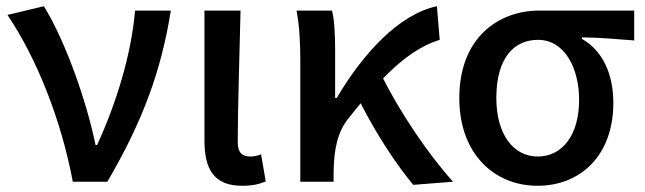

<svg xmlns="http://www.w3.org/2000/svg" viewBox="-20 -584 2072 617"><path d="M214 0H325C440 -197 498 -357 529 -550H414C402 -409 354 -253 292 -118H287C259 -256 191 -451 121 -564L4 -536C97 -398 176 -202 214 0Z M758 13C794 13 815 7 834 -1L819 -88C807 -83 795 -81 785 -81C759 -81 744 -93 744 -126C744 -246 750 -408 753 -550H637V-133C637 -41 667 13 758 13Z M945 0H1052V-30C1053 -105 1065 -162 1101 -205C1114 -222 1127 -237 1139 -252C1190 -152 1255 -53 1308 10L1436 0C1356 -88 1266 -223 1211 -332C1276 -399 1334 -438 1393 -456L1384 -564C1262 -538 1147 -413 1062 -269H1057V-419C1057 -469 1055 -519 1047 -550H933C943 -498 945 -438 945 -394Z M1707 13C1846 13 1951 -85 1951 -253C1951 -350 1914 -423 1850 -459V-464C1910 -463 1957 -459 2018 -454V-550H1713C1580 -550 1456 -461 1456 -269C1456 -87 1571 13 1707 13ZM1708 -81C1630 -81 1575 -152 1575 -269C1575 -397 1631 -456 1709 -456C1794 -456 1841 -366 1841 -263C1841 -150 1787 -81 1708 -81Z"/></svg>

Font: Source Han Sans JP Medium
Style: Regular
Weight: 500
Designer: Ryoko NISHIZUKA 西塚涼子 (kana, bopomofo & ideographs); Paul D. Hunt (Latin, Greek & Cyrillic); Sandoll Communications 산돌커뮤니
Foundry: Adobe
Version: Version 2.002;hotconv 1.0.116;makeotfexe 2.5.65601